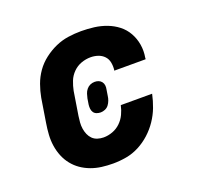

<svg xmlns="http://www.w3.org/2000/svg" viewBox="-99 -640 798 760"><g transform="rotate(-20 300.0 -260.0)"><path d="M255 8Q231 8 207.5 5Q184 2 162.5 -6Q141 -14 123 -26.5Q105 -39 91 -56.5Q77 -74 68.5 -95Q60 -116 56.5 -139Q53 -162 54.5 -186Q56 -210 60 -234L76 -334Q81 -361 90.5 -387.5Q100 -414 116.5 -437.5Q133 -461 156.5 -479Q180 -497 206 -508.5Q232 -520 259.5 -524Q287 -528 314 -528Q342 -528 369 -524.5Q396 -521 421 -511.5Q446 -502 466.5 -486Q487 -470 500 -447Q513 -424 517.5 -397Q522 -370 517 -342Q517 -341 517 -339Q517 -337 516 -336H384Q384 -336 384.5 -337Q385 -338 385 -338Q387 -354 384 -370Q381 -386 370.5 -397Q360 -408 345 -413Q330 -418 314 -418Q294 -418 274.5 -411Q255 -404 240 -389Q225 -374 217.5 -355Q210 -336 206 -316L190 -216Q188 -203 187 -189.5Q186 -176 188 -163Q190 -150 195 -138.5Q200 -127 208.5 -118.5Q217 -110 229.5 -106Q242 -102 255 -102Q274 -102 293 -109Q312 -116 326.5 -130Q341 -144 349.5 -162Q358 -180 362 -199H494Q488 -171 478 -144.5Q468 -118 451.5 -93.5Q435 -69 413 -49Q391 -29 365 -15.5Q339 -2 311 3Q283 8 255 8ZM278 -199Q269 -199 261 -202Q253 -205 248.5 -211.5Q244 -218 243 -226.5Q242 -235 243 -244L247 -269Q249 -278 252 -287.5Q255 -297 261.5 -305Q268 -313 277 -317Q286 -321 296 -321Q305 -321 312.5 -318Q320 -315 325 -308.5Q330 -302 331 -293.5Q332 -285 330 -276L326 -251Q325 -242 321.5 -232.5Q318 -223 312 -215Q306 -207 296.5 -203Q287 -199 278 -199Z"/></g></svg>

Font: Iosevka Etoile XBdObl
Style: Regular
Weight: 800
Italic angle: -9°
Designer: Belleve Invis
Foundry: Belleve Invis
Version: Version 15.5.2; ttfautohint (v1.8.4)